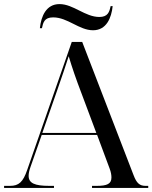

<svg xmlns="http://www.w3.org/2000/svg" viewBox="-20 -919 745 939"><path d="M435 -771C501 -771 525 -832 531 -889H521C515 -860 507 -836 466 -836C396 -836 339 -899 271 -899C206 -899 181 -840 175 -781H185C191 -808 196 -834 240 -834C311 -834 367 -771 435 -771ZM0 0H244V-10H221C150 -10 120 -23 120 -59C120 -71 123 -85 129 -102L184 -259H455L516 -95C523 -77 525 -62 525 -51C525 -20 504 -10 453 -10H430V0H705V-10H692C663 -10 648 -23 633 -63L382 -714H331L113 -88C93 -29 72 -10 29 -10H0ZM187 -269 261 -481C286 -553 297 -585 316 -644C332 -590 352 -532 378 -464L451 -269Z"/></svg>

Font: Noto Serif Display
Style: Regular
Weight: 400
Designer: Monotype Design Team
Foundry: Monotype Imaging Inc.
Version: Version 2.009